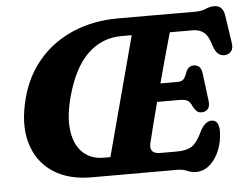

<svg xmlns="http://www.w3.org/2000/svg" viewBox="-52 -782 1112 862"><g transform="rotate(-5 504.5 -351.0)"><path d="M714 0H327.5Q222.5 0 152.8 -47Q83 -94 58.5 -180Q34 -266 65 -381.5Q91 -480.5 153.2 -552Q215.5 -623.5 306.5 -662Q397.5 -700.5 510 -700.5L856.5 -700Q885 -700 904.5 -708.8Q924 -717.5 944 -717.5Q982 -717.5 989 -670.5L1007.5 -546.5Q1011 -524 1002.5 -511Q994 -498 977 -495Q958 -492 943.8 -502.5Q929.5 -513 919 -545Q908 -585.5 888.2 -601.8Q868.5 -618 836.5 -618H734.5Q725 -586 708 -524Q691 -462 672.5 -393H752.5Q766 -393 775.5 -401Q785 -409 793.5 -435Q800 -449 808.5 -454.8Q817 -460.5 828 -460.5Q845 -460.5 854 -450.2Q863 -440 865 -423.5L881 -298Q884.5 -272 874 -259.8Q863.5 -247.5 845.5 -247.5Q832 -247.5 823.5 -255.5Q815 -263.5 809 -275Q799 -299 786.5 -305.2Q774 -311.5 751 -311.5H650.5Q634 -248.5 621 -197.8Q608 -147 604 -128.5Q599 -107 608.5 -94.5Q618 -82 646 -82H721Q763.5 -82 787.5 -97.8Q811.5 -113.5 834.5 -163Q856.5 -206.5 886.5 -206.5Q920 -206.5 920 -155Q919 -109.5 903.2 -70.5Q887.5 -31.5 860 -7.2Q832.5 17 797.5 17Q776.5 17 757.8 8.5Q739 0 714 0ZM266 -369.5Q241.5 -279.5 250.8 -215.2Q260 -151 296.5 -117Q333 -83 390 -83H420L563 -620H516.5Q429 -620 364.8 -558.8Q300.5 -497.5 266 -369.5Z"/></g></svg>

Font: Fraunces 144pt SuperSoft
Style: Bold Italic
Weight: 700
Italic angle: -16°
Version: Version 1.000;[0bf87f6ff]